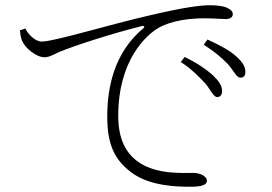

<svg xmlns="http://www.w3.org/2000/svg" viewBox="-20 -716 1040 734"><path d="M764 -398C786 -372 796 -345 810 -345C822 -345 829 -353 829 -368C829 -388 818 -405 793 -429C770 -450 734 -475 686 -498L671 -479C713 -452 741 -422 764 -398ZM852 -470C874 -445 884 -419 899 -419C911 -419 918 -426 918 -441C918 -462 907 -480 880 -503C858 -523 821 -543 773 -565L759 -545C801 -518 827 -496 852 -470ZM77 -607C89 -581 118 -557 139 -557C188 -557 400 -623 560 -659C679 -687 746 -696 781 -696C806 -696 834 -693 846 -687C866 -678 870 -670 870 -661C870 -652 861 -643 844 -643C827 -643 799 -646 758 -646C709 -646 636 -638 587 -610C538 -582 432 -485 432 -273C432 -167 474 -119 516 -92C585 -49 676 -55 721 -55C741 -55 771 -44 771 -25C771 -10 753 -2 708 -2C658 -2 548 -4 478 -60C418 -107 390 -163 390 -271C390 -379 415 -514 528 -608C534 -613 533 -619 521 -616C412 -589 269 -543 208 -518C189 -510 169 -497 151 -497C118 -497 76 -532 64 -561C59 -573 58 -585 56 -600Z"/></svg>

Font: Noto Serif CJK SC ExtraLight
Style: Regular
Weight: 200
Designer: Ryoko NISHIZUKA 西塚涼子 (kana & ideographs); Frank Grießhammer (Latin, Greek & Cyrillic); Wenlong ZHANG 张文龙 (bopomofo); San
Foundry: Adobe
Version: Version 2.001;hotconv 1.1.0;makeotfexe 2.6.0